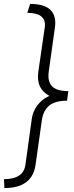

<svg xmlns="http://www.w3.org/2000/svg" viewBox="-48 -767 371 969"><path d="M104 -747.1Q176.8 -747.1 207.3 -716.3Q237.8 -685.5 229 -627L198.2 -407.2Q190.9 -355.5 214.8 -331.3Q238.8 -307.1 296.9 -307.1L291 -264.2L290 -258.8Q231.9 -258.8 201.2 -234.6Q170.4 -210.4 163.1 -159.2L131.8 62Q116.2 182.1 -25.9 182.1L-27.8 137.2Q69.3 137.2 80.1 65.9L111.8 -163.1Q116.7 -203.6 140.1 -234.9Q163.6 -266.1 201.2 -283.2Q134.3 -318.4 145 -401.9L178.2 -630.9Q182.6 -665.5 160.6 -683.8Q138.7 -702.1 89.8 -702.1Z"/></svg>

Font: Human Sans Light
Style: Italic
Weight: 300
Italic angle: -8°
Designer: Tim Radville
Foundry: Continuum
Version: Version 1.000;FEAKit 1.0